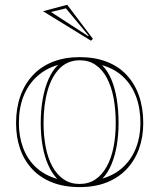

<svg xmlns="http://www.w3.org/2000/svg" viewBox="-20 -748 650 783"><path d="M304.7 -515Q367.1 -515 415.6 -496.1Q464.1 -477.3 497.1 -441.6Q530.1 -406 547.2 -356.4Q564.2 -306.8 564.2 -246Q564.2 -189.3 547.1 -141.7Q530 -94.1 497 -58.8Q463.9 -23.5 415.7 -4.2Q367.5 15 304.7 15Q241.1 15 192.5 -4.2Q143.8 -23.5 111 -58.8Q78.2 -94.1 61.8 -141.7Q45.5 -189.3 45.5 -246Q45.5 -306.8 63.1 -356.4Q80.8 -406 114.3 -441.6Q147.7 -477.3 196 -496.1Q244.2 -515 304.7 -515ZM305.3 -502.2Q256.4 -502.2 223.4 -469.1Q190.5 -436.1 174.1 -378.2Q157.6 -320.4 157.6 -246Q157.6 -193.2 166.5 -147.9Q175.3 -102.6 193.8 -68.9Q212.3 -35.2 240 -16.5Q267.6 2.2 304.7 2.2Q341.5 2.2 369 -16.3Q396.4 -34.7 415.1 -68.5Q433.9 -102.2 442.9 -147.5Q452 -192.8 452 -246Q452 -301.7 443.2 -348.4Q434.3 -395.2 416 -429.7Q397.7 -464.3 370 -483.2Q342.4 -502.2 305.3 -502.2ZM57 -246Q57 -191 74.5 -144.5Q92 -98.1 126.6 -65.8Q161.3 -33.5 213.6 -18.3Q191.5 -41 176.3 -75.8Q161 -110.6 153.5 -154.1Q146.1 -197.6 146.1 -246Q146.1 -298 154.1 -343.5Q162.1 -389.1 177.9 -425.2Q193.8 -461.2 217 -483.4Q167.2 -469.2 130.9 -436.2Q94.7 -403.3 75.8 -355.3Q57 -307.3 57 -246ZM552.7 -246Q552.7 -306.8 534.7 -354.5Q516.8 -402.2 481.9 -435.1Q446.9 -468 395.8 -482.3Q418.9 -460.1 434 -424.3Q449.1 -388.4 456.3 -342.9Q463.5 -297.4 463.5 -246Q463.5 -198.2 456.2 -154.9Q448.8 -111.7 434.3 -77.2Q419.8 -42.6 397.8 -19.9Q448.2 -34.7 482.8 -67.2Q517.4 -99.7 535 -145.8Q552.7 -192 552.7 -246ZM350.8 -582.1 155.6 -702.2 254.2 -728.4 359 -589.5ZM341.9 -602.1 248.7 -713.9 187.9 -699.1 339.3 -600.8Z"/></svg>

Font: Kalnia Glaze Thin
Style: Regular
Weight: 100
Version: Version 1.110